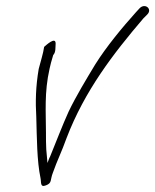

<svg xmlns="http://www.w3.org/2000/svg" viewBox="-20 -587 513 635"><path d="M108 -359C98 -300 97 -250 100 -200C102 -131 102 -55 114 2C117 16 112 34 132 26C153 18 145 9 155 -16C169 -56 184 -85 200 -130C260 -287 355 -410 454 -526L467 -539C485 -557 460 -578 442 -560L430 -547C385 -497 332 -433 295 -374C266 -326 232 -270 207 -218C187 -174 164 -114 146 -70C142 -63 140 -55 137 -48L133 -93C132 -110 132 -129 132 -149C132 -214 126 -281 144 -360C147 -373 150 -386 154 -398L156 -405C165 -414 163 -430 164 -443C164 -467 133 -438 126 -432C123 -410 114 -383 108 -359Z"/></svg>

Font: Stray Cat
Style: CnObl
Weight: 400
Version: Version 1.0